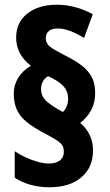

<svg xmlns="http://www.w3.org/2000/svg" viewBox="-20 -781 462 809"><path d="M38 -387Q38 -423 57 -453.5Q76 -484 110 -504Q79 -528 63.5 -557.5Q48 -587 48 -622Q48 -687 95.5 -724Q143 -761 219 -761Q259 -761 296.5 -751Q334 -741 371 -721L334 -621Q304 -640 275.5 -650.5Q247 -661 225 -661Q199 -661 186 -650.5Q173 -640 173 -620Q173 -605 181.5 -594Q190 -583 207 -573Q224 -563 247 -551Q294 -528 323.5 -505.5Q353 -483 367 -455.5Q381 -428 381 -390Q381 -349 365 -318.5Q349 -288 318 -263Q345 -240 358.5 -211Q372 -182 372 -147Q372 -76 323 -34Q274 8 189 8Q147 8 110 -2Q73 -12 42 -32V-144Q62 -130 88 -118Q114 -106 140 -99Q166 -92 185 -92Q216 -92 232.5 -105Q249 -118 249 -141Q249 -157 243 -167.5Q237 -178 220.5 -189Q204 -200 172 -217Q122 -243 93 -266.5Q64 -290 51 -319Q38 -348 38 -387ZM153 -405Q153 -389 159.5 -376Q166 -363 180 -351Q194 -339 217 -325L245 -309Q256 -320 261.5 -334Q267 -348 267 -365Q267 -385 259 -401Q251 -417 233 -431Q215 -445 183 -460Q168 -452 160.5 -437.5Q153 -423 153 -405Z"/></svg>

Font: Noto Sans Khmer ExtraCondensed ExtraBold
Style: Regular
Weight: 800
Width: 2
Designer: Danh Hong and the Monotype Design Team
Foundry: Monotype Imaging Inc.
Version: Version 2.004